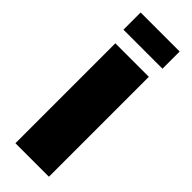

<svg xmlns="http://www.w3.org/2000/svg" viewBox="-287 -907 934 934"><g transform="rotate(45 180.5 -440.0)"><path d="M46.4 -880.4H314.9V-762.2H46.4ZM65.4 -687.5H295.9V0H65.4Z"/></g></svg>

Font: Paytone One
Style: Regular
Weight: 400
Designer: vernon adams
Foundry: vernon adams
Version: 1.000